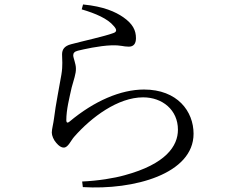

<svg xmlns="http://www.w3.org/2000/svg" viewBox="-20 -796 1040 860"><path d="M346 -754C408 -736 463 -712 489 -680C505 -663 503 -653 488 -648C448 -633 351 -612 299 -598C267 -590 258 -573 258 -552C258 -530 262 -504 255 -462C247 -413 229 -326 222 -266C219 -241 212 -218 212 -202C212 -189 220 -169 232 -156C244 -142 254 -135 266 -135C285 -135 297 -166 312 -183C390 -272 509 -360 621 -360C707 -360 777 -304 777 -215C777 -142 723 -61 538 -11C492 2 419 14 348 17L351 42C580 56 847 -17 847 -197C847 -297 775 -395 625 -395C521 -395 402 -344 291 -251C283 -244 277 -246 277 -257C277 -306 291 -358 301 -404C310 -439 321 -465 320 -490C320 -510 308 -537 308 -548C308 -558 313 -565 329 -569C354 -575 423 -591 480 -593C524 -594 531 -587 557 -587C578 -587 589 -600 589 -625C589 -660 575 -689 532 -719C497 -743 445 -767 352 -776Z"/></svg>

Font: Harano Aji Mincho K1
Style: Regular
Weight: 400
Foundry: Masamichi Hosoda
Version: HaranoAjiMinchoK1-Regular version 20230610;ttx 4.39.4